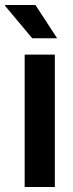

<svg xmlns="http://www.w3.org/2000/svg" viewBox="-44 -743 292 763"><path d="M54 0V-526H174V0ZM84 -591 -24 -720 -23 -723H97L183 -591Z"/></svg>

Font: Archivo Narrow
Style: Bold
Weight: 700
Designer: Hector Gatti
Foundry: Omnibus-Type
Version: Version 3.002